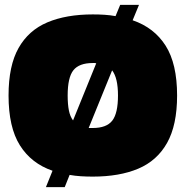

<svg xmlns="http://www.w3.org/2000/svg" viewBox="-20 -713 760 786"><path d="M168 53 195 -14Q108 -44 61.5 -118Q15 -192 15 -322Q15 -444 56 -516.5Q97 -589 174 -621.5Q251 -654 360 -654Q385 -654 408 -652.5Q431 -651 453 -647L472 -693H549L523 -630Q611 -600 658 -526Q705 -452 705 -322Q705 -201 664 -128Q623 -55 546 -22.5Q469 10 360 10Q335 10 311 8.5Q287 7 265 3L245 53ZM279 -220 374 -454Q371 -455 367.5 -455Q364 -455 360 -455Q304 -455 280.5 -425.5Q257 -396 257 -322Q257 -286 262 -261Q267 -236 279 -220ZM343 -189H360Q416 -189 439.5 -219Q463 -249 463 -322Q463 -394 439 -425Z"/></svg>

Font: Kanit Black
Style: Regular
Weight: 900
Designer: Katatrad Team
Foundry: CadsonDemak
Version: Version 2.000; ttfautohint (v1.8.3)